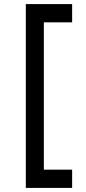

<svg xmlns="http://www.w3.org/2000/svg" viewBox="-20 -824 422 937"><path d="M332 -804V-715H194V4H332V93H106V-804Z"/></svg>

Font: Freesentation 6 SemiBold
Style: Regular
Weight: 600
Designer: glyphs from Roboto by Christian Robertson / Hangul glyphs from Noto Sans CJK(Source Han Sans) by Jang Soo-young and Kang
Foundry: PT&
Version: Version 2.001